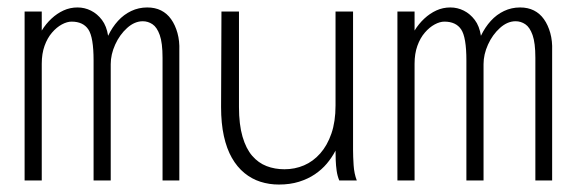

<svg xmlns="http://www.w3.org/2000/svg" viewBox="-20 -484 1540 515"><path d="M46 0V-453H92V-402Q103 -420 118 -434Q133 -448 150.5 -456Q168 -464 188 -464Q207 -464 224 -455.5Q241 -447 253.5 -430.5Q266 -414 270 -388Q281 -411 296.5 -428Q312 -445 332 -454.5Q352 -464 375 -464Q396 -464 412 -456Q428 -448 439 -432.5Q450 -417 456 -395.5Q462 -374 461 -348V0H416V-329Q416 -369 408.5 -390Q401 -411 389 -419Q377 -427 363 -427Q341 -427 321 -409Q301 -391 289 -364.5Q277 -338 277 -312V0H231V-322Q231 -384 217 -405Q203 -426 172 -426Q160 -426 146 -418.5Q132 -411 119.5 -396.5Q107 -382 99.5 -361Q92 -340 92 -313V0Z M728 11Q702 11 678.5 3.5Q655 -4 635.5 -20Q616 -36 602 -60.5Q588 -85 580.5 -119Q573 -153 573 -197L574 -453H621V-197Q621 -150 630.5 -117.5Q640 -85 656.5 -66Q673 -47 695 -38.5Q717 -30 743 -30Q771 -30 795.5 -40.5Q820 -51 839 -72.5Q858 -94 869 -126Q880 -158 880 -201V-453H927V-82Q927 -64 928.5 -41Q930 -18 937 0H890Q885 -12 883 -26Q881 -40 880.5 -54.5Q880 -69 880 -80Q870 -61 856.5 -45Q843 -29 824.5 -16.5Q806 -4 782 3.5Q758 11 728 11Z M1046 0V-453H1092V-402Q1103 -420 1118 -434Q1133 -448 1150.5 -456Q1168 -464 1188 -464Q1207 -464 1224 -455.5Q1241 -447 1253.5 -430.5Q1266 -414 1270 -388Q1281 -411 1296.5 -428Q1312 -445 1332 -454.5Q1352 -464 1375 -464Q1396 -464 1412 -456Q1428 -448 1439 -432.5Q1450 -417 1456 -395.5Q1462 -374 1461 -348V0H1416V-329Q1416 -369 1408.5 -390Q1401 -411 1389 -419Q1377 -427 1363 -427Q1341 -427 1321 -409Q1301 -391 1289 -364.5Q1277 -338 1277 -312V0H1231V-322Q1231 -384 1217 -405Q1203 -426 1172 -426Q1160 -426 1146 -418.5Q1132 -411 1119.5 -396.5Q1107 -382 1099.5 -361Q1092 -340 1092 -313V0Z"/></svg>

Font: Inconsolata Light
Style: Regular
Weight: 300
Designer: Raph Levien, Cyreal, Brenton Simpson
Foundry: Raph Levien, Cyreal, Google
Version: Version 3.001